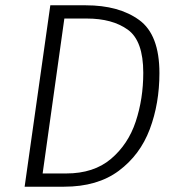

<svg xmlns="http://www.w3.org/2000/svg" viewBox="-20 -705 670 725"><path d="M582 -429Q582 -314 545.5 -217Q509 -120 428.5 -60Q348 0 222 0H73L170 -685H304Q429 -685 505.5 -629.5Q582 -574 582 -429ZM223 -635 141 -50H230Q334 -50 399 -105Q464 -160 492.5 -246Q521 -332 521 -430Q521 -551 462.5 -593Q404 -635 308 -635Z"/></svg>

Font: Fira Sans Light
Style: Italic
Weight: 300
Italic angle: -8°
Designer: bBox Type GmbH & Carrois Corporate GbR & Edenspiekermann AG
Foundry: bBox Type GmbH & Carrois Corporate GbR & Edenspiekermann AG
Version: Version 4.301